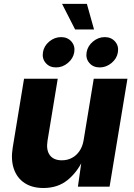

<svg xmlns="http://www.w3.org/2000/svg" viewBox="-20 -944 676 971"><path d="M199.7 6.8Q142.6 6.8 104.2 -18.6Q65.9 -43.9 50 -90.3Q34.2 -136.7 44.4 -198.2L101.6 -545.9H272L220.2 -231.4Q212.9 -185.5 231.9 -159.4Q251 -133.3 293 -133.3Q320.8 -133.3 343.5 -145.3Q366.2 -157.2 381.8 -179.9Q397.5 -202.6 402.8 -234.4L454.1 -545.9H624.5L534.2 0H374L393.6 -137.7H400.9Q370.1 -72.3 320.8 -32.7Q271.5 6.8 199.7 6.8ZM484.4 -603Q451.2 -603 431.9 -625.5Q412.6 -647.9 418 -679.7Q423.3 -711.4 450.2 -733.9Q477.1 -756.3 509.8 -756.3Q542.5 -756.3 562 -733.9Q581.5 -711.4 576.2 -679.7Q571.3 -647.9 544.2 -625.5Q517.1 -603 484.4 -603ZM263.2 -603Q230.5 -603 211.2 -625.5Q191.9 -647.9 197.3 -679.7Q202.1 -711.4 229 -733.9Q255.9 -756.3 289.1 -756.3Q321.8 -756.3 341.3 -733.9Q360.8 -711.4 355.5 -679.7Q350.1 -647.9 323.2 -625.5Q296.4 -603 263.2 -603ZM359.9 -794.9 293.9 -924.3H419.4L455.6 -794.9Z"/></svg>

Font: Inter ExtraBold
Style: Italic
Weight: 800
Italic angle: -9.3988°
Designer: Rasmus Andersson
Foundry: rsms
Version: Version 4.001;git-66647c0bb